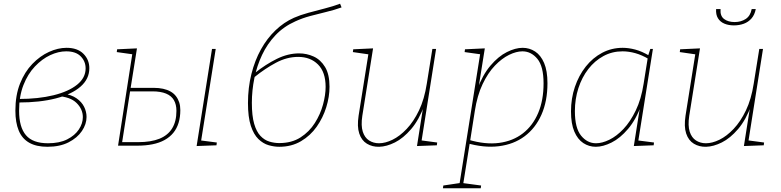

<svg xmlns="http://www.w3.org/2000/svg" viewBox="-20 -786 4216 1036"><path d="M236 6Q176 6 137.5 -16Q99 -38 81 -81.5Q63 -125 63 -189Q63 -272 88 -335Q113 -398 154.5 -441Q196 -484 244.5 -506Q293 -528 339 -528Q398 -528 430 -496Q462 -464 462 -418Q462 -360 414.5 -318.5Q367 -277 281 -255Q195 -233 81 -233V-252Q187 -252 268.5 -272Q350 -292 396 -329Q442 -366 442 -417Q442 -455 415.5 -482Q389 -509 337 -509Q295 -509 251 -488.5Q207 -468 168.5 -427.5Q130 -387 106.5 -327Q83 -267 83 -188Q83 -100 120 -56.5Q157 -13 239 -13Q301 -13 342.5 -34Q384 -55 405.5 -87.5Q427 -120 427 -154Q427 -197 393 -230.5Q359 -264 287 -268L321 -281Q365 -275 393 -255.5Q421 -236 434 -209.5Q447 -183 447 -155Q447 -116 422 -79Q397 -42 350 -18Q303 6 236 6Z M638 -12 633 -19H725Q795 -19 840.5 -37.5Q886 -56 909 -93.5Q932 -131 932 -188Q932 -222 918.5 -245.5Q905 -269 876 -281Q847 -293 802 -293H676L683 -300ZM684 -306 680 -312H809Q837 -312 860 -307Q883 -302 900.5 -292Q918 -282 929.5 -267Q941 -252 947 -233.5Q953 -215 953 -192Q953 -154 943.5 -123Q934 -92 915 -69Q896 -46 868 -30.5Q840 -15 803 -7.5Q766 0 720 0H617L695 -502L703 -492L610 -505L612 -520L719 -525ZM1041 2 1124 -522H1144L1064 -19L1057 -29L1150 -17L1148 -2Z M1487 6Q1459 6 1429.5 -2.5Q1400 -11 1374.5 -35.5Q1349 -60 1333.5 -107Q1318 -154 1318 -230Q1318 -313 1336.5 -386.5Q1355 -460 1388 -519.5Q1421 -579 1466.5 -622.5Q1512 -666 1566 -690Q1600 -705 1644 -717Q1688 -729 1733 -740.5Q1778 -752 1815 -766L1823 -746Q1784 -732 1740 -721.5Q1696 -711 1653.5 -699.5Q1611 -688 1574 -671Q1511 -643 1466.5 -596Q1422 -549 1394 -489.5Q1366 -430 1352.5 -364Q1339 -298 1339 -231Q1339 -161 1351.5 -118Q1364 -75 1385.5 -52.5Q1407 -30 1433.5 -22Q1460 -14 1487 -14Q1554 -14 1601.5 -44.5Q1649 -75 1679 -122.5Q1709 -170 1723 -222Q1737 -274 1737 -317Q1737 -397 1696 -438Q1655 -479 1589 -479Q1528 -479 1469 -447.5Q1410 -416 1353 -370L1355 -392Q1414 -439 1474 -468.5Q1534 -498 1594 -498Q1635 -498 1672.5 -481Q1710 -464 1734 -424.5Q1758 -385 1758 -318Q1758 -264 1740.5 -207.5Q1723 -151 1689 -102.5Q1655 -54 1604 -24Q1553 6 1487 6Z M2026 6Q1989 7 1960 -10.5Q1931 -28 1918.5 -65.5Q1906 -103 1915 -162L1969 -502L1974 -492L1884 -505L1886 -520L1993 -525L1935 -161Q1927 -108 1937.5 -75.5Q1948 -43 1971.5 -28Q1995 -13 2025 -13Q2059 -13 2098 -32Q2137 -51 2174.5 -90.5Q2212 -130 2241 -190.5Q2270 -251 2283 -335L2313 -522H2333L2254 -22L2249 -29L2339 -17L2337 -2L2230 2L2265 -220L2271 -221Q2241 -139 2198.5 -89.5Q2156 -40 2111 -17.5Q2066 5 2026 6Z M2370 230 2372 215 2466 201 2459 209 2572 -502 2580 -492 2487 -505 2489 -520 2596 -525 2559 -293 2554 -301Q2584 -382 2626.5 -432Q2669 -482 2715 -505Q2761 -528 2800 -528Q2837 -528 2867.5 -508Q2898 -488 2916 -446Q2934 -404 2934 -337Q2934 -240 2901.5 -167Q2869 -94 2810.5 -50.5Q2752 -7 2671.5 3Q2591 13 2495 -15L2515 -16L2479 209L2471 201L2576 215L2574 230ZM2515 -15 2508 -32Q2599 -5 2673.5 -15Q2748 -25 2801.5 -66.5Q2855 -108 2884 -176.5Q2913 -245 2913 -336Q2913 -428 2879.5 -468.5Q2846 -509 2799 -509Q2766 -509 2727 -490Q2688 -471 2650.5 -432Q2613 -393 2584 -332Q2555 -271 2542 -187Z M3195 6Q3158 6 3127.5 -14Q3097 -34 3079 -76Q3061 -118 3061 -185Q3061 -255 3082 -317Q3103 -379 3140.5 -426.5Q3178 -474 3229 -501Q3280 -528 3340 -528Q3372 -528 3408 -518.5Q3444 -509 3484 -485L3476 -482L3489 -522H3503L3423 -19L3416 -29L3509 -17L3507 -2L3400 2L3435 -220L3441 -221Q3412 -141 3369 -90.5Q3326 -40 3280 -17Q3234 6 3195 6ZM3196 -13Q3229 -13 3268 -32Q3307 -51 3344 -90Q3381 -129 3410.5 -190Q3440 -251 3453 -335L3476 -479L3481 -467Q3444 -489 3408.5 -499Q3373 -509 3339 -509Q3283 -509 3236 -483.5Q3189 -458 3154.5 -413.5Q3120 -369 3101 -310.5Q3082 -252 3082 -186Q3082 -95 3115.5 -54Q3149 -13 3196 -13Z M3790 6Q3753 7 3724 -10.5Q3695 -28 3682.5 -65.5Q3670 -103 3679 -162L3733 -502L3738 -492L3648 -505L3650 -520L3757 -525L3699 -161Q3691 -108 3701.5 -75.5Q3712 -43 3735.5 -28Q3759 -13 3789 -13Q3823 -13 3862 -32Q3901 -51 3938.5 -90.5Q3976 -130 4005 -190.5Q4034 -251 4047 -335L4077 -522H4097L4018 -22L4013 -29L4103 -17L4101 -2L3994 2L4029 -220L4035 -221Q4005 -139 3962.5 -89.5Q3920 -40 3875 -17.5Q3830 5 3790 6ZM3940 -649Q3911 -649 3888.5 -658.5Q3866 -668 3854 -687.5Q3842 -707 3844 -737H3868Q3865 -700 3887 -683.5Q3909 -667 3944 -667Q3978 -667 4003.5 -683.5Q4029 -700 4036 -737H4058Q4052 -706 4035 -686.5Q4018 -667 3993.5 -658Q3969 -649 3940 -649Z"/></svg>

Font: Bitter Thin
Style: Italic
Weight: 100
Italic angle: -9°
Designer: Sol Matas, and Bitter project Authors
Foundry: Sol Matas
Version: Version 2.002